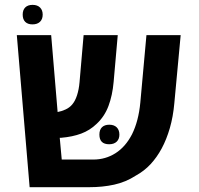

<svg xmlns="http://www.w3.org/2000/svg" viewBox="-20 -777 824 797"><path d="M103 0 49.8 -631.3H192.4L219.2 -312Q235.4 -314.9 252 -322.5Q268.6 -330.1 279.3 -342.8Q292 -357.4 299.8 -381.6Q307.6 -405.8 310.1 -435.1L327.1 -631.3H468.8L451.7 -437Q446.8 -381.3 430.4 -337.4Q414.1 -293.5 380.9 -262.7Q353 -235.8 316.9 -222.4Q280.8 -209 234.4 -205.1Q232.9 -205.1 231.2 -205.1Q229.5 -205.1 228 -205.1L236.3 -114.7H367.2Q418 -114.7 459.5 -141.1Q501 -167.5 527.8 -219.2Q555.2 -273.9 562.5 -351.6L587.9 -631.3H730L703.6 -348.1Q698.7 -293 685.1 -245.6Q671.4 -198.2 650.9 -160.2Q631.3 -124 605.2 -95.7Q579.1 -67.4 543.5 -47.9Q502 -21 453.9 -10.5Q405.8 0 351.6 0ZM433.1 -178.2Q392.6 -178.2 392.6 -218.3Q392.6 -238.3 403.3 -248.8Q414.1 -259.3 433.6 -259.3Q453.6 -259.3 464.6 -248.3Q475.6 -237.3 475.6 -218.3Q475.6 -199.7 464.4 -189Q453.1 -178.2 433.1 -178.2ZM114.7 -675.8Q95.2 -675.8 84.7 -686.3Q74.2 -696.8 74.2 -716.3Q74.2 -735.8 85 -746.3Q95.7 -756.8 115.2 -756.8Q135.3 -756.8 146.2 -745.8Q157.2 -734.9 157.2 -716.3Q157.2 -697.3 146 -686.5Q134.8 -675.8 114.7 -675.8Z"/></svg>

Font: Wonky
Style: Regular
Weight: 400
Designer: Monotype Design Team
Foundry: Monotype Imaging Inc.
Version: Version 3.000